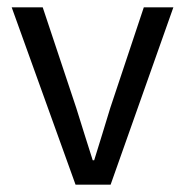

<svg xmlns="http://www.w3.org/2000/svg" viewBox="-20 -506 507 526"><path d="M187 0 12 -486H97L189 -210Q200 -174 211.5 -138Q223 -102 234 -67H238Q249 -102 260 -138Q271 -174 282 -210L374 -486H455L283 0Z"/></svg>

Font: Pinyin1712
Style: Regular
Weight: 400
Version: Version 1